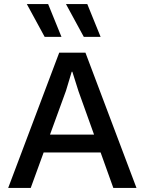

<svg xmlns="http://www.w3.org/2000/svg" viewBox="-20 -917 705 937"><path d="M280 -737H198L111 -897H215ZM471 -737H389L302 -897H406ZM533 0 471 -173H193L130 0H20L269 -660H397L646 0ZM224 -260H439L363 -472L333 -567H330L302 -474Z"/></svg>

Font: Elaine Sans Medium
Style: Regular
Weight: 500
Designer: Wei Huang
Foundry: Wei Huang
Version: Version 2.001;December 24, 2019;FontCreator 12.0.0.2547 64-b